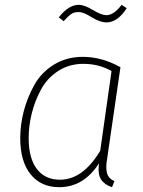

<svg xmlns="http://www.w3.org/2000/svg" viewBox="-20 -767 593 797"><path d="M422 -674Q395 -674 360.5 -695.5Q326 -717 307 -717Q288 -717 276 -709Q264 -701 244 -679L224 -695Q265 -747 307 -747Q330 -747 365.5 -725.5Q401 -704 422 -704Q452 -704 485 -747L506 -733Q468 -674 422 -674ZM324 -531Q403 -531 480 -488L425 -110Q418 -72 424 -49Q430 -26 455 -15L445 10Q414 0 399.5 -22Q385 -44 391 -89Q327 10 226 10Q150 10 107 -43.5Q64 -97 64 -193Q64 -249 78.5 -305Q93 -361 122 -413.5Q151 -466 203.5 -498.5Q256 -531 324 -531ZM326 -502Q267 -502 221 -472Q175 -442 149.5 -394Q124 -346 111.5 -295Q99 -244 99 -194Q99 -110 133 -65.5Q167 -21 229 -21Q324 -21 396 -141L443 -472Q391 -502 326 -502Z"/></svg>

Font: Fira Sans UltraLight
Style: Italic
Weight: 200
Italic angle: -8°
Designer: Carrois Corporate & Edenspiekermann AG
Foundry: Carrois Corporate GbR & Edenspiekermann AG
Version: Version 4.203;PS 004.203;hotconv 1.0.88;makeotf.lib2.5.64775